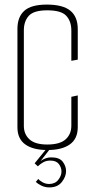

<svg xmlns="http://www.w3.org/2000/svg" viewBox="-20 -648 410 837"><path d="M187 6Q124 6 90 -18.5Q56 -43 56 -93V-522Q56 -574 86 -601Q116 -628 184 -628Q254 -628 286.5 -601.5Q319 -575 319 -521V-388L291 -383V-515Q291 -555 269 -579Q247 -603 186 -603Q127 -603 105.5 -579Q84 -555 84 -516V-99Q84 -63 108.5 -40.5Q133 -18 186 -18Q241 -18 266 -40.5Q291 -63 291 -100V-226L319 -232V-94Q319 -43 284.5 -18.5Q250 6 187 6ZM195 169Q176 169 160 161Q144 153 136 145L147 132Q152 139 165.5 146.5Q179 154 194 154Q220 154 234 136Q248 118 248 100Q248 82 236.5 67Q225 52 199 52Q182 52 168.5 59.5Q155 67 145 77L131 64L183 0H199L157 54Q179 38 203 38Q239 38 253.5 57Q268 76 268 98Q268 122 249.5 145.5Q231 169 195 169Z"/></svg>

Font: Smooch Sans Thin ExtraLight
Style: Regular
Weight: 250
Version: Version 1.010